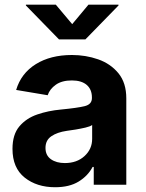

<svg xmlns="http://www.w3.org/2000/svg" viewBox="-20 -787 621 818"><path d="M214.8 10.7Q136.7 10.7 85 -30.5Q33.2 -71.8 33.2 -152.8Q33.2 -213.9 62.5 -248.5Q91.8 -283.2 138.7 -299.3Q185.5 -315.4 239.3 -320.3Q309.6 -327.1 340.6 -334.7Q371.6 -342.3 371.6 -369.1V-371.6Q371.6 -406.2 349.4 -425.3Q327.1 -444.3 286.1 -444.3Q243.7 -444.3 217.8 -426Q191.9 -407.7 183.1 -381.3L48.8 -403.8Q69.8 -474.6 132.6 -513.7Q195.3 -552.7 286.6 -552.7Q345.2 -552.7 398.2 -534.2Q451.2 -515.6 484.6 -474.9Q518.1 -434.1 518.1 -367.7V0H379.4V-75.7H374.5Q354.5 -37.6 314.9 -13.4Q275.4 10.7 214.8 10.7ZM256.3 -92.3Q307.6 -92.3 340.1 -122.1Q372.6 -151.9 372.6 -195.3V-254.4Q363.8 -248 344 -243.4Q324.2 -238.8 302.2 -235.1Q280.3 -231.4 264.2 -229.5Q223.6 -223.6 198.7 -206.5Q173.8 -189.5 173.8 -156.7Q173.8 -125 197 -108.6Q220.2 -92.3 256.3 -92.3ZM217.8 -767.1 287.6 -684.1 356.9 -767.1H484.9V-763.7L343.8 -619.1H231.4L90.3 -763.7V-767.1Z"/></svg>

Font: Inter-Bold
Style: Bold
Weight: 700
Designer: Rasmus Andersson
Foundry: rsms
Version: Version 4.000;git-a52131595